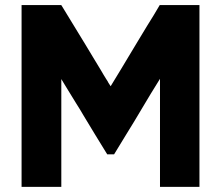

<svg xmlns="http://www.w3.org/2000/svg" viewBox="-20 -730 875 760"><path d="M418 -388.7Q438.5 -422.9 459 -456.1Q479.5 -490.2 500 -524.4Q515.6 -550.8 531.2 -576.2Q546.9 -602.5 562.5 -627.9Q575.2 -648.4 587.9 -668.9Q599.6 -689.5 612.3 -710Q613.3 -710 615.2 -710Q616.2 -710 618.2 -710Q633.8 -710 650.4 -710Q666 -710 682.6 -710Q693.4 -710 705.1 -710Q715.8 -710 726.6 -710Q737.3 -710 748 -710Q758.8 -710 769.5 -710Q769.5 -707 769.5 -705.1Q769.5 -702.1 769.5 -700.2Q769.5 -674.8 769.5 -650.4Q769.5 -625 769.5 -599.6Q769.5 -544.9 769.5 -491.2Q769.5 -436.5 769.5 -381.8Q769.5 -327.1 769.5 -272.5Q769.5 -217.8 769.5 -163.1Q769.5 -120.1 769.5 -77.1Q769.5 -33.2 769.5 9.8Q767.6 9.8 764.6 9.8Q762.7 9.8 759.8 9.8Q744.1 9.8 728.5 9.8Q712.9 9.8 697.3 9.8Q687.5 9.8 676.8 9.8Q666 9.8 655.3 9.8Q644.5 9.8 633.8 9.8Q623 9.8 613.3 9.8Q613.3 7.8 613.3 4.9Q613.3 2.9 613.3 0Q613.3 -51.8 613.3 -103.5Q613.3 -155.3 613.3 -206.1Q613.3 -242.2 613.3 -277.3Q613.3 -312.5 613.3 -347.7Q613.3 -365.2 613.3 -382.8Q613.3 -400.4 613.3 -418Q595.7 -388.7 577.1 -359.4Q559.6 -330.1 542 -300.8Q526.4 -275.4 511.7 -250Q496.1 -224.6 480.5 -199.2Q468.8 -179.7 456.1 -159.2Q444.3 -139.6 431.6 -119.1Q430.7 -119.1 428.7 -119.1Q427.7 -119.1 425.8 -119.1Q423.8 -119.1 421.9 -119.1Q420.9 -119.1 418.9 -119.1Q417 -119.1 416 -119.1Q415 -119.1 414.1 -119.1Q411.1 -119.1 409.2 -119.1Q406.2 -119.1 404.3 -119.1Q403.3 -120.1 403.3 -121.1Q402.3 -123 401.4 -124Q378.9 -161.1 356.4 -197.3Q334 -234.4 311.5 -271.5Q296.9 -296.9 281.2 -321.3Q265.6 -346.7 250 -372.1Q243.2 -383.8 236.3 -394.5Q229.5 -406.2 222.7 -417Q222.7 -375 222.7 -332Q222.7 -290 222.7 -247.1Q222.7 -211.9 222.7 -176.8Q222.7 -140.6 222.7 -105.5Q222.7 -77.1 222.7 -47.9Q222.7 -18.6 222.7 9.8Q220.7 9.8 217.8 9.8Q215.8 9.8 212.9 9.8Q197.3 9.8 181.6 9.8Q166 9.8 150.4 9.8Q139.6 9.8 128.9 9.8Q118.2 9.8 107.4 9.8Q96.7 9.8 85.9 9.8Q75.2 9.8 65.4 9.8Q65.4 7.8 65.4 4.9Q65.4 2.9 65.4 0Q65.4 -80.1 65.4 -159.2Q65.4 -238.3 65.4 -318.4Q65.4 -373 65.4 -427.7Q65.4 -482.4 65.4 -537.1Q65.4 -580.1 65.4 -623Q65.4 -667 65.4 -710Q67.4 -710 70.3 -710Q72.3 -710 75.2 -710Q90.8 -710 107.4 -710Q123 -710 139.6 -710Q150.4 -710 162.1 -710Q172.9 -710 183.6 -710Q193.4 -710 203.1 -710Q212.9 -710 222.7 -710Q223.6 -709 223.6 -708Q224.6 -706.1 225.6 -705.1Q248 -668 271.5 -629.9Q293.9 -592.8 317.4 -554.7Q333 -529.3 348.6 -502.9Q364.3 -477.5 379.9 -451.2Q384.8 -442.4 389.6 -434.6Q395.5 -425.8 400.4 -417Q405.3 -410.2 409.2 -402.3Q414.1 -395.5 418 -388.7Z"/></svg>

Font: LeFont
Style: Bold
Weight: 800
Designer: Leryon MEDIA
Version: Version 1.0